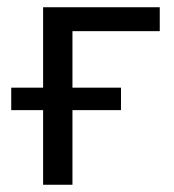

<svg xmlns="http://www.w3.org/2000/svg" viewBox="-20 -510 481 530"><path d="M99 0V-206H11V-268H99V-490H421V-424H180V-268H314V-206H180V0Z"/></svg>

Font: Nunito Sans 10pt SemiCondensed
Style: Regular
Weight: 400
Width: 4
Designer: Vernon Adams
Foundry: Vernon Adams
Version: Version 3.101;gftools[0.9.27]